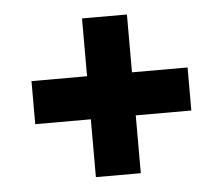

<svg xmlns="http://www.w3.org/2000/svg" viewBox="-39 -635 593 511"><g transform="rotate(-5 257.5 -380.0)"><path d="M197.5 -168V-322.5H49V-437.5H197.5V-592H317.5V-437.5H466V-322.5H317.5V-168Z"/></g></svg>

Font: Encode Sans Cnd
Style: Bold
Weight: 700
Width: 3
Designer: Multiple Designers
Foundry: Impallari Type
Version: Version 3.002; ttfautohint (v1.8.3) -l 8 -r 50 -G 200 -x 14 